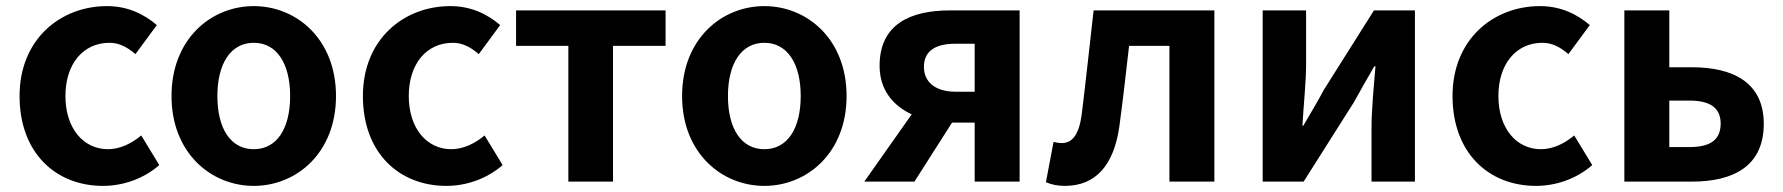

<svg xmlns="http://www.w3.org/2000/svg" viewBox="-20 -594 5832 628"><path d="M317 14C379 14 447 -7 501 -54L442 -151C411 -125 373 -106 333 -106C253 -106 194 -174 194 -280C194 -385 252 -454 338 -454C369 -454 395 -441 423 -417L493 -512C452 -547 399 -574 330 -574C178 -574 44 -466 44 -280C44 -94 162 14 317 14Z M810 14C950 14 1079 -94 1079 -280C1079 -466 950 -574 810 -574C670 -574 541 -466 541 -280C541 -94 670 14 810 14ZM810 -106C734 -106 691 -174 691 -280C691 -385 734 -454 810 -454C886 -454 929 -385 929 -280C929 -174 886 -106 810 -106Z M1440 14C1502 14 1570 -7 1624 -54L1565 -151C1534 -125 1496 -106 1456 -106C1376 -106 1317 -174 1317 -280C1317 -385 1375 -454 1461 -454C1492 -454 1518 -441 1546 -417L1616 -512C1575 -547 1522 -574 1453 -574C1301 -574 1167 -466 1167 -280C1167 -94 1285 14 1440 14Z M1839 0H1985V-444H2157V-560H1668V-444H1839Z M2480 14C2620 14 2749 -94 2749 -280C2749 -466 2620 -574 2480 -574C2340 -574 2211 -466 2211 -280C2211 -94 2340 14 2480 14ZM2480 -106C2404 -106 2361 -174 2361 -280C2361 -385 2404 -454 2480 -454C2556 -454 2599 -385 2599 -280C2599 -174 2556 -106 2480 -106Z M3168 0H3315V-560H3087C2958 -560 2857 -515 2857 -379C2857 -299 2902 -248 2962 -220L2807 0H2971L3094 -193H3168ZM3106 -294C3039 -294 3002 -326 3002 -375C3002 -427 3039 -451 3106 -451H3168V-294Z M3463 14C3564 14 3623 -54 3641 -179C3653 -267 3663 -356 3673 -444H3805V0H3952V-560H3557C3544 -446 3532 -332 3518 -219C3509 -152 3486 -126 3453 -126C3442 -126 3434 -128 3426 -130L3401 2C3420 10 3439 14 3463 14Z M4110 0H4244L4408 -259C4426 -292 4456 -344 4475 -377H4479C4473 -307 4466 -233 4466 -176V0H4608V-560H4474L4310 -300C4293 -267 4262 -216 4243 -183H4240C4244 -252 4252 -327 4252 -383V-560H4110Z M5004 14C5066 14 5134 -7 5188 -54L5129 -151C5098 -125 5060 -106 5020 -106C4940 -106 4881 -174 4881 -280C4881 -385 4939 -454 5025 -454C5056 -454 5082 -441 5110 -417L5180 -512C5139 -547 5086 -574 5017 -574C4865 -574 4731 -466 4731 -280C4731 -94 4849 14 5004 14Z M5293 0H5514C5649 0 5749 -50 5749 -189C5749 -324 5649 -374 5514 -374H5440V-560H5293ZM5440 -113V-265H5506C5575 -265 5608 -240 5608 -190C5608 -137 5575 -113 5506 -113Z"/></svg>

Font: Noto Sans JP
Style: Bold
Weight: 700
Designer: Ryoko NISHIZUKA  (kana, bopomofo & ideographs); Paul D. Hunt (Latin, Greek & Cyrillic); Sandoll Communications , Soo-you
Foundry: Adobe
Version: Version 2.002;hotconv 1.0.116;makeotfexe 2.5.65601